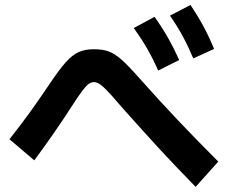

<svg xmlns="http://www.w3.org/2000/svg" viewBox="-20 -772 904 762"><path d="M476.8 -331.5Q464.7 -346 452.1 -359.5Q421.7 -395.3 403.8 -413.6Q385.9 -432 374.4 -439.1Q362.9 -446.1 351.9 -446.1Q341.4 -446.1 330.9 -438.1Q320.4 -430.1 304.8 -409.1Q289.1 -388.2 262.2 -346.1Q198.9 -247.6 116 -135.6L17.6 -219.4Q64 -278.2 101.1 -329.7Q138.1 -381.3 175 -436.2Q214.8 -495.6 240.9 -524.8Q267 -554 292.2 -565.3Q317.3 -576.6 351.9 -576.6Q387.5 -576.6 411.6 -567.8Q435.7 -559 463.3 -534.5Q490.9 -509.9 537.2 -457.2Q613.9 -370.9 688.2 -292.6Q762.6 -214.3 846.3 -130.7L756.4 -30.4Q674.5 -114.1 611.4 -182.6Q548.4 -251.1 476.8 -331.5ZM511.1 -660.8 593.3 -705.2Q623.7 -662.7 647 -621.6Q670.3 -580.5 691.2 -533.8L607.8 -492Q588.6 -536 565.4 -576.6Q542.1 -617.2 511.1 -660.8ZM654.6 -709.9 736.1 -752.4Q766.3 -707 788.6 -665.4Q810.8 -623.8 829.5 -577.7L747 -540.2Q727.9 -586.1 705.9 -627Q683.9 -667.8 654.6 -709.9Z"/></svg>

Font: Pretendard GOV Variable
Style: Regular
Weight: 400
Designer: Base glyphs from Inter by Rasmus Andersson; Hangul glyphs from Noto Sans CJK(Source Han Sans) by Jang Soo-young and Kang
Foundry: Kil Hyung-jin
Version: Version 1.307;Glyphs 3.2 (3192)